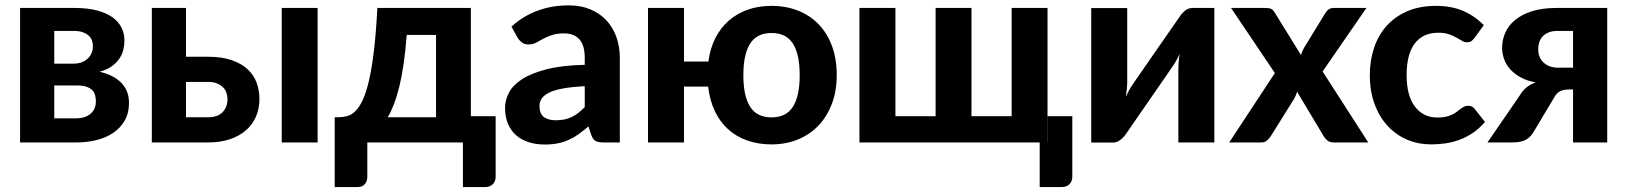

<svg xmlns="http://www.w3.org/2000/svg" viewBox="-20 -546 6238 736"><path d="M272.5 -92.5Q307 -92.5 327.2 -110Q347.5 -127.5 347.5 -157.5Q347.5 -170 344.5 -181.2Q341.5 -192.5 333.2 -200.8Q325 -209 310.5 -213.8Q296 -218.5 273 -218.5H188V-92.5ZM188 -427.5V-302H262Q295 -302 315.5 -320.8Q336 -339.5 336 -369.5Q336 -380.5 332.5 -390.8Q329 -401 320.2 -409.2Q311.5 -417.5 297.2 -422.5Q283 -427.5 262 -427.5ZM266 -515.5Q315.5 -515.5 351.5 -506Q387.5 -496.5 411 -479.8Q434.5 -463 445.8 -440Q457 -417 457 -390Q457 -373.5 452.8 -355.5Q448.5 -337.5 437.8 -321.5Q427 -305.5 408.5 -292Q390 -278.5 361.5 -271Q386 -265.5 406.8 -255.5Q427.5 -245.5 442.5 -231Q457.5 -216.5 466 -196.8Q474.5 -177 474.5 -152.5Q474.5 -112.5 457.8 -83.5Q441 -54.5 413 -36Q385 -17.5 348.8 -8.8Q312.5 0 273.5 0H57V-515.5Z M777.5 -96.5Q814.5 -96.5 833.2 -116Q852 -135.5 852 -166Q852 -179 847.8 -191Q843.5 -203 834.2 -212Q825 -221 811 -226.5Q797 -232 777.5 -232H693V-96.5ZM777 -328.5Q831 -328.5 868.8 -315.2Q906.5 -302 930 -279.8Q953.5 -257.5 964 -228.2Q974.5 -199 974.5 -166.5Q974.5 -129.5 961.2 -99Q948 -68.5 922.8 -46.5Q897.5 -24.5 861 -12.2Q824.5 0 778 0H562V-515.5H693V-328.5ZM1197.5 -515.5V0H1060V-515.5Z M1651.5 -96.5V-412H1539Q1534.5 -352 1527.5 -303Q1520.5 -254 1511 -215.2Q1501.5 -176.5 1490.2 -147.2Q1479 -118 1466.5 -96.5ZM1880 -100.5V131Q1880 149.5 1869 160.2Q1858 171 1841 171H1754.5V0H1388V133Q1388 147.5 1379 159.2Q1370 171 1350 171H1263V-96.5H1276.5Q1293.5 -96.5 1310 -100.8Q1326.5 -105 1341.5 -119.2Q1356.5 -133.5 1369.8 -161.2Q1383 -189 1394 -235.5Q1405 -282 1413.2 -350.5Q1421.5 -419 1426.5 -515.5H1785V-100.5Z M2221.5 -215.5Q2171 -213 2137.5 -206.8Q2104 -200.5 2084.2 -190.5Q2064.5 -180.5 2056.2 -167.8Q2048 -155 2048 -140Q2048 -110 2064.8 -97.5Q2081.5 -85 2111.5 -85Q2146 -85 2171.2 -97.2Q2196.5 -109.5 2221.5 -135.5ZM1940.5 -444Q1986 -485 2041 -505.2Q2096 -525.5 2160 -525.5Q2206 -525.5 2242.2 -510.5Q2278.5 -495.5 2303.8 -468.8Q2329 -442 2342.5 -405Q2356 -368 2356 -324V0H2293Q2273.5 0 2263.2 -5.5Q2253 -11 2246.5 -28.5L2235.5 -61.5Q2216 -44.5 2197.8 -31.5Q2179.5 -18.5 2160 -9.8Q2140.5 -1 2118.2 3.5Q2096 8 2068.5 8Q2034.5 8 2006.5 -1Q1978.5 -10 1958.2 -27.8Q1938 -45.5 1927 -72Q1916 -98.5 1916 -133Q1916 -161.5 1930.5 -190Q1945 -218.5 1980.2 -241.8Q2015.5 -265 2074.2 -280.2Q2133 -295.5 2221.5 -297.5V-324Q2221.5 -372.5 2201 -395.2Q2180.5 -418 2142 -418Q2113.5 -418 2094.5 -411.2Q2075.5 -404.5 2061.2 -396.8Q2047 -389 2034.5 -382.2Q2022 -375.5 2005.5 -375.5Q1991 -375.5 1981.2 -382.8Q1971.5 -390 1965 -400Z M2937.5 -96Q2993.5 -96 3019.5 -136.8Q3045.5 -177.5 3045.5 -258Q3045.5 -338 3019.5 -378.8Q2993.5 -419.5 2937.5 -419.5Q2881.5 -419.5 2855.5 -378.8Q2829.5 -338 2829.5 -258Q2829.5 -177.5 2855.5 -136.8Q2881.5 -96 2937.5 -96ZM2695.5 -310Q2702 -360 2722 -399.5Q2742 -439 2773.2 -466.5Q2804.5 -494 2846 -508.8Q2887.5 -523.5 2937.5 -523.5Q2993.5 -523.5 3039.8 -505Q3086 -486.5 3118.8 -452.2Q3151.5 -418 3169.5 -369Q3187.5 -320 3187.5 -258.5Q3187.5 -197 3168.8 -147.8Q3150 -98.5 3116.8 -64Q3083.5 -29.5 3037.8 -11Q2992 7.5 2937.5 7.5Q2885.5 7.5 2843.2 -7.8Q2801 -23 2769.8 -51.8Q2738.5 -80.5 2719.5 -121.5Q2700.5 -162.5 2694.5 -214H2602V0H2464V-515.5H2602V-310Z M4090.5 -100.5V131Q4090.5 149.5 4079.5 160.2Q4068.5 171 4051.5 171H3965.5V0H3274.5V-515.5H3412.5V-100.5H3566.5V-515.5H3704V-100.5H3858V-515.5H3995.5V0H3996V-100.5Z M4635 -515.5V0H4497V-283.5Q4497 -295 4498.2 -309.8Q4499.5 -324.5 4502 -339Q4490.5 -314 4478.5 -296.5Q4477.5 -295.5 4469.5 -283.5Q4461.5 -271.5 4448.5 -252.8Q4435.5 -234 4419.2 -210.5Q4403 -187 4386 -162.5Q4346.5 -105.5 4296.5 -33Q4292.5 -27 4287.2 -21.2Q4282 -15.5 4275.8 -10.5Q4269.5 -5.5 4262.5 -2.5Q4255.5 0.5 4247.5 0.5H4163V-515H4301V-231.5Q4301 -219.5 4299.5 -204.5Q4298 -189.5 4295.5 -175Q4301.5 -188 4307.5 -199Q4313.5 -210 4319.5 -218.5Q4320 -219.5 4328.2 -231.5Q4336.5 -243.5 4349.5 -262.2Q4362.5 -281 4378.8 -304.5Q4395 -328 4412 -352.5Q4451.5 -409.5 4502 -482Q4509.5 -494 4522.2 -504.8Q4535 -515.5 4551 -515.5Z M5225 0H5092.5Q5077.5 0 5068.2 -7.5Q5059 -15 5053.5 -25L4952 -194.5Q4947.5 -177.5 4939 -164.5L4852 -25Q4846 -15.5 4837.2 -7.8Q4828.5 0 4815 0H4692L4867 -266L4699 -515.5H4831.5Q4846.5 -515.5 4853.5 -511.5Q4860.5 -507.5 4866 -498.5L4967 -335Q4969.5 -343.5 4973.5 -352.2Q4977.5 -361 4983 -369.5L5060.5 -496Q5072.5 -515.5 5091.5 -515.5H5218L5050 -272Z M5632 -400.5Q5626 -392.5 5620 -388.2Q5614 -384 5603 -384Q5593 -384 5583.8 -389.8Q5574.5 -395.5 5562.5 -402.2Q5550.5 -409 5534 -414.8Q5517.5 -420.5 5493 -420.5Q5462 -420.5 5439.2 -409.2Q5416.5 -398 5401.5 -377Q5386.5 -356 5379.2 -326Q5372 -296 5372 -258.5Q5372 -179.5 5403.8 -137.5Q5435.5 -95.5 5490.5 -95.5Q5509.5 -95.5 5523.2 -98.8Q5537 -102 5547.2 -107Q5557.5 -112 5565 -118Q5572.5 -124 5579.2 -129Q5586 -134 5592.8 -137.2Q5599.5 -140.5 5608 -140.5Q5624 -140.5 5633 -128.5L5672.5 -78.5Q5650.5 -53 5625.5 -36.2Q5600.5 -19.5 5573.8 -9.8Q5547 0 5519.5 3.8Q5492 7.5 5465 7.5Q5417.5 7.5 5375 -10.2Q5332.5 -28 5300.5 -62Q5268.5 -96 5249.8 -145.5Q5231 -195 5231 -258.5Q5231 -315 5247.5 -363.5Q5264 -412 5296 -447.5Q5328 -483 5375.2 -503.2Q5422.5 -523.5 5484.5 -523.5Q5543.5 -523.5 5588 -504.5Q5632.5 -485.5 5668 -449.5Z M6010 -286.5V-427.5H5950.5Q5929.5 -427.5 5915.2 -421.2Q5901 -415 5892.2 -405Q5883.5 -395 5880 -382.5Q5876.5 -370 5876.5 -357.5Q5876.5 -324.5 5897.8 -305.5Q5919 -286.5 5953.5 -286.5ZM6141 -515.5V0H6010V-203H5996Q5980.5 -203 5970.5 -200.2Q5960.5 -197.5 5953.8 -192.2Q5947 -187 5942.5 -180Q5938 -173 5933 -164.5L5862.5 -46.5Q5856 -35 5848.8 -26.2Q5841.5 -17.5 5831.8 -11.8Q5822 -6 5808.8 -3Q5795.5 0 5777 0H5682L5804 -177.5Q5815.5 -197.5 5830.8 -210.2Q5846 -223 5867 -230Q5831.5 -236.5 5806.8 -250.8Q5782 -265 5766.8 -283.2Q5751.5 -301.5 5744.8 -322.2Q5738 -343 5738 -363Q5738 -392 5749.8 -419.5Q5761.5 -447 5786.5 -468.2Q5811.5 -489.5 5851.2 -502.5Q5891 -515.5 5946.5 -515.5Z"/></svg>

Font: Lato 2
Style: Regular
Weight: 800
Designer: Lukasz Dziedzic with Adam Twardoch and Botio Nikoltchev
Foundry: tyPoland Lukasz Dziedzic
Version: Version 2.015; 2015-08-06; http://www.latofonts.com/